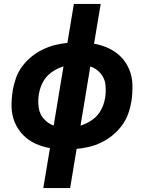

<svg xmlns="http://www.w3.org/2000/svg" viewBox="-20 -755 760 980"><path d="M201 205H338L371 5Q403 2 435 -5.5Q467 -13 497.5 -28Q528 -43 554.5 -64.5Q581 -86 601.5 -113.5Q622 -141 633.5 -172Q645 -203 650 -235L651 -239Q657 -280 656 -321.5Q655 -363 640 -399.5Q625 -436 598.5 -463.5Q572 -491 536 -508Q500 -525 460 -532L494 -735H357L324 -536Q292 -533 260 -525Q228 -517 197.5 -502Q167 -487 140.5 -465.5Q114 -444 93.5 -416.5Q73 -389 62 -358Q51 -327 45 -295V-291Q38 -250 39 -209Q40 -168 55 -131.5Q70 -95 97 -67Q124 -39 159.5 -22.5Q195 -6 235 1ZM254 -114Q224 -125 203 -149Q182 -173 177.5 -206Q173 -239 178 -273L179 -277Q184 -308 200 -337.5Q216 -367 244.5 -387Q273 -407 304 -416ZM391 -114 441 -416Q471 -406 492.5 -381.5Q514 -357 518 -324Q522 -291 517 -257L516 -253Q511 -222 495 -192.5Q479 -163 450.5 -143Q422 -123 391 -114Z"/></svg>

Font: Iosevka Sparkle XBdObl
Style: Regular
Weight: 800
Italic angle: -9°
Designer: Belleve Invis
Foundry: Belleve Invis
Version: Version 4.5.0; ttfautohint (v1.8.3)